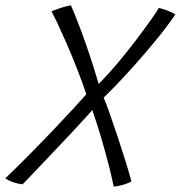

<svg xmlns="http://www.w3.org/2000/svg" viewBox="-38 -685 674 715"><path d="M283.5 -334Q268.5 -379 249.2 -428.2Q230 -477.5 210.5 -522Q191 -566.5 175.8 -598.8Q160.5 -631 154 -643Q171.5 -650 191.2 -656.5Q211 -663 226 -665Q239.5 -636.5 268 -559.8Q296.5 -483 329.5 -372.5Q367.5 -411 404.2 -455Q441 -499 472 -540.2Q503 -581.5 524.8 -612.2Q546.5 -643 553.5 -655.5Q570 -651.5 588.5 -644.5Q607 -637.5 615 -631Q584.5 -586.5 544 -537Q503.5 -487.5 463.5 -442.8Q423.5 -398 392 -365.5Q360.5 -333 348 -321.5Q356 -303 370 -263.8Q384 -224.5 399.8 -177Q415.5 -129.5 429.5 -84.5Q443.5 -39.5 451.5 -9.5Q435 -0.5 417.5 4Q400 8.5 385.5 10Q379 -22.5 366.8 -70.5Q354.5 -118.5 338.8 -172Q323 -225.5 305.5 -275.5Q301 -269.5 281.2 -247.8Q261.5 -226 232.8 -195.2Q204 -164.5 172.8 -131.5Q141.5 -98.5 113.5 -69Q85.5 -39.5 67 -20.2Q48.5 -1 46 1.5Q10.5 -2.5 -18.5 -20.5Q28.5 -65.5 76.5 -114.2Q124.5 -163 167 -207.8Q209.5 -252.5 240.2 -286Q271 -319.5 283.5 -334Z"/></svg>

Font: Grandstander ExtraLight
Style: Italic
Weight: 200
Italic angle: -15°
Designer: Tyler Finck
Foundry: Etcetera Type Co
Version: Version 1.200; ttfautohint (v1.8.3)